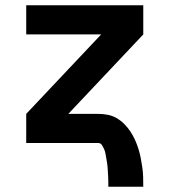

<svg xmlns="http://www.w3.org/2000/svg" viewBox="-20 -540 640 725"><path d="M389 165Q389 156 389 147Q389 138 388.5 129Q388 120 387.5 111.5Q387 103 386.5 94Q386 85 384.5 76Q383 67 381.5 58.5Q380 50 378.5 41Q377 32 373.5 24Q370 16 365 8Q360 0 351 0H79V-110L362 -410H79V-520H521V-410L238 -110H351Q369 -110 387 -106.5Q405 -103 420.5 -94Q436 -85 449 -72Q462 -59 472 -44Q482 -29 489.5 -12.5Q497 4 502.5 21.5Q508 39 511.5 57Q515 75 517.5 93Q520 111 520.5 129Q521 147 521 165Z"/></svg>

Font: Iosevka Custom XBdEx
Style: Regular
Weight: 800
Width: 7
Monospace: yes
Designer: Belleve Invis
Foundry: Belleve Invis
Version: Version 11.2.4; ttfautohint (v1.8.4)